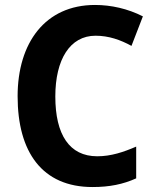

<svg xmlns="http://www.w3.org/2000/svg" viewBox="-20 -744 624 774"><path d="M365 -600C419 -600 466 -583 510 -559L556 -678C495 -709 428 -724 363 -724C162 -724 51 -571 51 -356C51 -131 150 10 353 10C421 10 476 -1 529 -25V-153C478 -131 428 -114 372 -114C260 -114 203 -201 203 -355C203 -504 262 -600 365 -600Z"/></svg>

Font: Noto Sans Georgian SemiCondensed Bold
Style: Regular
Weight: 700
Width: 4
Designer: Monotype Design Team, Akaki Razmadze
Foundry: Google LLC
Version: Version 2.005